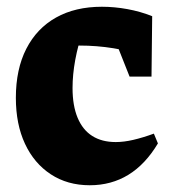

<svg xmlns="http://www.w3.org/2000/svg" viewBox="-20 -536 516 569"><path d="M246 13Q180 13 130.5 -19.5Q81 -52 54 -110Q27 -168 27 -246Q27 -331 58 -391.5Q89 -452 146 -484Q203 -516 282 -516Q319 -516 357.5 -509Q396 -502 431 -488L412 -369Q319 -401 215 -401Q199 -401 184 -398Q169 -395 155 -390L227 -449Q211 -402 203 -358.5Q195 -315 195 -275Q195 -223 210 -187Q225 -151 253.5 -133Q282 -115 323 -115Q347 -115 375 -121.5Q403 -128 436 -140L448 -111Q374 13 246 13ZM364 -309 293 -488H431L429 -309Z"/></svg>

Font: Piazzolla Thin Black
Style: Regular
Weight: 900
Version: Version 2.005